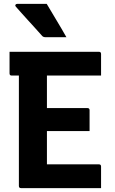

<svg xmlns="http://www.w3.org/2000/svg" viewBox="-20 -966 590 986"><path d="M88 0Q77 0 77 -11V-578H40Q29 -578 29 -589V-700H488Q499 -700 499 -689V-578H221V-411H429Q440 -411 440 -400V-293H221V-122H488Q499 -122 499 -111V0ZM220 -946Q247 -900 271 -860.5Q295 -821 321 -775H213Q203 -775 197 -781Q171 -810 153.5 -829.5Q136 -849 122 -864Q108 -879 94 -895Q80 -911 61 -932Q57 -937 59.5 -941.5Q62 -946 68 -946Z"/></svg>

Font: Recursive Sn Lnr St
Style: Bold
Weight: 700
Version: Version 1.079;hotconv 1.0.112;makeotfexe 2.5.65598; ttfautoh